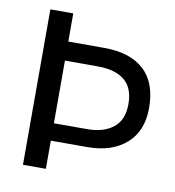

<svg xmlns="http://www.w3.org/2000/svg" viewBox="-68 -624 624 685"><g transform="rotate(10 243.5 -281.5)"><path d="M143 0H60V-563H143ZM131 -461H274Q367 -461 417.5 -415Q468 -369 468 -277Q468 -194 416 -148Q364 -102 274 -102H131V-165H263Q323 -165 358 -193Q393 -221 393 -278Q393 -337 359 -364.5Q325 -392 263 -392H131Z"/></g></svg>

Font: Darker Grotesque Light SemiBold
Style: Regular
Weight: 600
Version: Version 1.000;gftools[0.9.28]